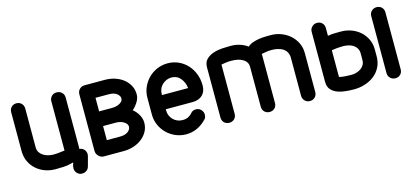

<svg xmlns="http://www.w3.org/2000/svg" viewBox="-57 -980 3218 1490"><g transform="rotate(-15 1552.0 -235.0)"><path d="M372 -509Q372 -532 388 -548.5Q404 -565 429 -565Q454 -565 470.5 -548.5Q487 -532 487 -509V-105Q487 -98 486 -95H489Q491 -95 496 -93L495 -94Q515 -89 526.5 -74Q538 -59 538 -38Q538 -35 537.5 -31.5Q537 -28 535 -23L536 -24L515 54V53Q510 73 494.5 84Q479 95 461 95H454H450Q448 95 446 94Q427 89 415 73.5Q403 58 403 39Q403 37 403.5 35.5Q404 34 404 32V25L413 -7Q409 -5 407 -5Q405 -5 401 -4Q368 6 331 7.5Q294 9 267 9Q223 9 183.5 -5.5Q144 -20 114 -47Q84 -74 66.5 -111.5Q49 -149 49 -195V-506Q49 -532 65 -548Q81 -564 106 -564Q129 -564 145.5 -548Q162 -532 162 -506V-195Q162 -172 172.5 -155Q183 -138 200.5 -127Q218 -116 239.5 -110.5Q261 -105 283 -105Q305 -105 330 -108L372 -113Z M596 -504Q596 -529 612.5 -545.5Q629 -562 654 -562H816Q859 -562 897 -549.5Q935 -537 963.5 -514.5Q992 -492 1009 -460Q1026 -428 1026 -390Q1026 -359 1007 -328.5Q988 -298 964 -278Q990 -258 1008 -226.5Q1026 -195 1026 -162Q1026 -124 1008.5 -92Q991 -60 962 -37.5Q933 -15 895 -2.5Q857 10 816 10H653Q630 9 613 -9Q596 -27 596 -50ZM710 -219V-106H816Q858 -106 880.5 -123.5Q903 -141 903 -162Q903 -176 894 -187Q885 -198 872 -205Q859 -212 843.5 -215.5Q828 -219 816 -219ZM816 -337Q828 -337 843.5 -340Q859 -343 872 -349.5Q885 -356 894 -366Q903 -376 903 -390Q903 -411 880.5 -428.5Q858 -446 816 -446H710V-337Z M1214 -333H1424Q1419 -379 1391.5 -412.5Q1364 -446 1319 -446Q1297 -446 1278 -437.5Q1259 -429 1244.5 -415Q1230 -401 1222 -382Q1214 -363 1214 -341ZM1439 -158Q1464 -158 1480 -140.5Q1496 -123 1496 -101Q1496 -93 1493.5 -83Q1491 -73 1483 -65Q1447 -27 1405.5 -8.5Q1364 10 1319 10Q1274 10 1234 -7Q1194 -24 1164 -53.5Q1134 -83 1116.5 -122.5Q1099 -162 1099 -208V-341Q1099 -386 1116.5 -426Q1134 -466 1164 -496Q1194 -526 1234 -543Q1274 -560 1319 -560Q1365 -560 1405 -542Q1445 -524 1474.5 -492.5Q1504 -461 1521 -418Q1538 -375 1538 -324Q1538 -275 1509 -247Q1480 -219 1429 -219H1214V-208Q1214 -187 1222 -168Q1230 -149 1244.5 -134.5Q1259 -120 1278 -112Q1297 -104 1319 -104Q1349 -104 1368.5 -115.5Q1388 -127 1396 -138Q1404 -149 1415.5 -153.5Q1427 -158 1439 -158Z M1721 -47Q1721 -22 1705 -6Q1689 10 1664 10Q1639 10 1623 -6Q1607 -22 1607 -47V-450Q1607 -492 1631 -515Q1655 -538 1689.5 -549Q1724 -560 1761.5 -562Q1799 -564 1827 -564Q1903 -564 1962 -522Q1979 -538 2003.5 -546.5Q2028 -555 2054 -559Q2080 -563 2105 -563.5Q2130 -564 2150 -564Q2193 -564 2232.5 -549Q2272 -534 2302.5 -507Q2333 -480 2351 -443Q2369 -406 2369 -361V-49Q2369 -24 2353 -7.5Q2337 9 2311 9Q2288 9 2271.5 -7.5Q2255 -24 2255 -49V-360Q2253 -386 2241.5 -403.5Q2230 -421 2212 -431.5Q2194 -442 2171 -446.5Q2148 -451 2124 -451Q2104 -451 2084 -448Q2064 -445 2045 -441V-47Q2045 -22 2029 -6Q2013 10 1988 10Q1963 10 1947 -6Q1931 -22 1931 -47V-367Q1931 -391 1919.5 -407Q1908 -423 1889 -433Q1870 -443 1847 -447Q1824 -451 1800 -451Q1779 -451 1759 -448.5Q1739 -446 1721 -442Z M2901 -194Q2901 -144 2881.5 -106Q2862 -68 2829.5 -42.5Q2797 -17 2754.5 -3.5Q2712 10 2667 10Q2638 10 2602.5 7Q2567 4 2536 -7Q2505 -18 2484 -41Q2463 -64 2463 -105V-507Q2463 -530 2480 -546.5Q2497 -563 2520 -563Q2545 -563 2561 -547Q2577 -531 2577 -506V-444Q2605 -449 2633 -449.5Q2661 -450 2683 -450Q2726 -450 2765.5 -435.5Q2805 -421 2835 -394.5Q2865 -368 2883 -330.5Q2901 -293 2901 -247ZM2787 -246Q2787 -270 2776.5 -287.5Q2766 -305 2749.5 -315.5Q2733 -326 2711.5 -331Q2690 -336 2669 -336Q2648 -336 2623.5 -334Q2599 -332 2577 -328V-113Q2598 -108 2625 -106Q2652 -104 2673 -104Q2694 -104 2714 -109.5Q2734 -115 2750.5 -126Q2767 -137 2777 -154Q2787 -171 2787 -194ZM2941 -504Q2941 -529 2958 -545Q2975 -561 2998 -561Q3023 -561 3039 -545Q3055 -529 3055 -504V-47Q3055 -22 3039 -6Q3023 10 2998 10Q2975 10 2958 -6Q2941 -22 2941 -47Z"/></g></svg>

Font: VDS
Style: Bold
Weight: 700
Designer: artmaker
Foundry: artmaker
Version: Version 1.000 2009 initial release